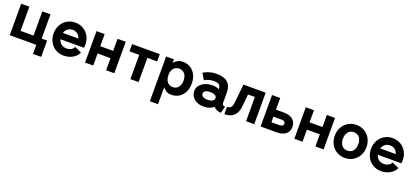

<svg xmlns="http://www.w3.org/2000/svg" viewBox="39 -1609 6259 2912"><g transform="rotate(20 3169.0 -153.5)"><path d="M436 -116.9V0H480V146.5H611.8V-116.9ZM51.3 0H147.9H427.2H523.9V-507.8H392.1V-117.2H183.1V-507.8H51.3Z M715.8 -307.6V-205.1H1043L1133.8 -307.6ZM1045.2 -172.9Q1033 -141.4 1001.3 -123.2Q969.7 -105 922.9 -105Q892.6 -105 868 -116.1Q843.5 -127.2 825.8 -147.5Q808.1 -167.7 798.6 -194.8Q789.1 -221.9 789.1 -253.9Q789.1 -286.6 798.6 -313.8Q808.1 -341.1 825.8 -361.1Q843.5 -381.1 868.2 -392Q892.8 -402.8 922.9 -402.8Q952.9 -402.8 977.2 -392Q1001.5 -381.1 1018.7 -361.1Q1035.9 -341.1 1045 -313.8Q1054.2 -286.6 1054.2 -253.9Q1054.2 -240.7 1050.3 -228.5Q1046.4 -216.3 1043 -205.1H1174.6Q1176.3 -217 1177.5 -229.2Q1178.7 -241.5 1178.7 -253.9Q1178.7 -331.1 1145.3 -391.1Q1111.8 -451.2 1054.1 -485.6Q996.3 -520 922.9 -520Q849.6 -520 791.7 -485.6Q733.9 -451.2 700.4 -391.1Q667 -331.1 667 -253.9Q667 -176.8 700.3 -116.7Q733.6 -56.6 791.6 -22.2Q849.6 12.2 922.9 12.2Q1000 12.2 1062.7 -21.7Q1125.5 -55.7 1157.5 -120.6Z M1266.6 -507.8V0H1398.4V-195.3H1606.9V0H1738.8V-507.8H1606.9V-312.5H1398.4V-507.8Z M2130.6 0V-390.6H2288.1V-507.8H1841.3V-390.6H1998.8V0Z M2519.5 -256.3Q2519.5 -300.3 2534.1 -333.3Q2548.6 -366.2 2575.9 -384.5Q2603.3 -402.8 2641.1 -402.8Q2679.9 -402.8 2707.6 -383.9Q2735.4 -365 2750.2 -331.4Q2765.1 -297.9 2765.1 -253.9Q2765.1 -210 2750.2 -176.4Q2735.4 -142.8 2707.6 -123.9Q2679.9 -105 2641.1 -105Q2602.5 -105 2575.3 -124.5Q2548.1 -144 2533.8 -178.2Q2519.5 -212.4 2519.5 -256.3ZM2390.6 -425.8V214.8H2522.5V-58.6Q2534.2 -43.7 2552.7 -27.2Q2571.3 -10.7 2597.4 0.7Q2623.5 12.2 2657 12.2Q2730.5 12.2 2784.3 -22.2Q2838.1 -56.6 2867.6 -116.7Q2897 -176.8 2897 -253.9Q2897 -331.1 2867.6 -391.1Q2838.1 -451.2 2784.3 -485.6Q2730.5 -520 2657 -520Q2623.5 -520 2595.7 -508.7Q2567.9 -497.3 2548 -481Q2528.1 -464.6 2517.6 -449.2V-507.8H2390.6Q2390.6 -507.8 2390.6 -497.8Q2390.6 -487.8 2390.6 -469.2Q2390.6 -450.7 2390.6 -425.8Z M3185.1 12.2Q3250.5 12.2 3297.4 -12.3Q3344.2 -36.9 3369.4 -77.6Q3394.5 -118.4 3394.5 -167.2Q3394.5 -216.1 3372.3 -254.4Q3350.1 -292.7 3308 -314.8Q3265.9 -336.9 3206.5 -336.9Q3138.2 -336.9 3084.8 -314.2Q3031.5 -291.5 3000.9 -252.6Q2970.2 -213.6 2970.2 -164.8Q2970.2 -116 2995.4 -75.8Q3020.5 -35.6 3068.6 -11.7Q3116.7 12.2 3185.1 12.2ZM3311 -167.2Q3311 -147.7 3297.6 -133.8Q3284.2 -119.9 3260.6 -112.4Q3237.1 -105 3206.5 -105Q3155.3 -105 3128.7 -121.5Q3102.1 -137.9 3102.1 -167.2Q3102.1 -196.5 3128.7 -213Q3155.3 -229.5 3206.5 -229.5Q3240.7 -229.5 3264 -222Q3287.4 -214.6 3299.2 -200.7Q3311 -186.8 3311 -167.2ZM3442.9 -147.5V-301.8Q3442.9 -387.2 3411.4 -435.3Q3379.9 -483.4 3326.3 -502.9Q3272.7 -522.5 3206.5 -522.5Q3140.6 -522.5 3092.4 -507.9Q3044.2 -493.4 3017.9 -478.9Q2991.7 -464.4 2991.7 -464.4L3051.8 -363.8Q3051.8 -363.8 3069.8 -374.3Q3087.9 -384.8 3122.3 -395.3Q3156.7 -405.8 3206.3 -405.8Q3233.9 -405.8 3253.7 -400.1Q3273.4 -394.5 3286.1 -383.3Q3298.8 -372.1 3304.9 -355.6Q3311 -339.1 3311 -316.9V-224.1L3323.2 -214.1V-127.4L3311 -115.7Q3311 -95.7 3320.6 -74.5Q3330.1 -53.2 3348.8 -34.7Q3367.4 -16.1 3395.6 -3.5Q3423.8 9 3461.4 12.2L3491.2 -96.7Q3467 -96.7 3455 -111.1Q3442.9 -125.5 3442.9 -147.5Z M3997.6 -507.8H3638.7L3605.5 -194.6Q3602.3 -159.9 3589.7 -140.4Q3577.1 -120.8 3558.8 -112.8Q3540.5 -104.7 3519.5 -104.7V12.2Q3582 12.2 3628.2 -9.8Q3674.3 -31.7 3701.9 -77.5Q3729.5 -123.3 3735.6 -194.6L3754.6 -390.6H3865.7V0H3997.6Z M4357.4 -319.6H4231.9V-507.8H4100.1V0H4357.4Q4456.3 0 4506.5 -43.1Q4556.6 -86.2 4556.6 -159.9Q4556.6 -230.5 4506.5 -275Q4456.3 -319.6 4357.4 -319.6ZM4357.4 -207Q4392.3 -207 4408.6 -194.3Q4424.8 -181.6 4424.8 -161.9Q4424.8 -142.3 4408.6 -129.5Q4392.3 -116.7 4357.4 -116.7H4231.9V-207Z M4644.5 -507.8V0H4776.4V-195.3H4984.9V0H5116.7V-507.8H4984.9V-312.5H4776.4V-507.8Z M5336.4 -253.9Q5336.4 -286.6 5344.5 -313.8Q5352.5 -341.1 5368.3 -361.1Q5384 -381.1 5407.2 -392Q5430.4 -402.8 5460.4 -402.8Q5490.5 -402.8 5513.7 -392Q5536.9 -381.1 5552.6 -361.1Q5568.4 -341.1 5576.4 -313.8Q5584.5 -286.6 5584.5 -253.9Q5584.5 -221.4 5576.4 -194.1Q5568.4 -166.7 5552.6 -146.7Q5536.9 -126.7 5513.7 -115.8Q5490.5 -105 5460.4 -105Q5430.4 -105 5407.2 -116.1Q5384 -127.2 5368.3 -147.5Q5352.5 -167.7 5344.5 -194.8Q5336.4 -221.9 5336.4 -253.9ZM5204.6 -253.9Q5204.6 -176.8 5238 -116.7Q5271.5 -56.6 5329.3 -22.2Q5387.2 12.2 5460.4 12.2Q5533.9 12.2 5591.7 -22.2Q5649.4 -56.6 5682.9 -116.7Q5716.3 -176.8 5716.3 -253.9Q5716.3 -331.1 5682.9 -391.1Q5649.4 -451.2 5591.7 -485.6Q5533.9 -520 5460.4 -520Q5387.2 -520 5329.3 -485.6Q5271.5 -451.2 5238 -391.1Q5204.6 -331.1 5204.6 -253.9Z M5838.4 -307.6V-205.1H6165.5L6256.3 -307.6ZM6167.7 -172.9Q6155.5 -141.4 6123.9 -123.2Q6092.3 -105 6045.4 -105Q6015.1 -105 5990.6 -116.1Q5966.1 -127.2 5948.4 -147.5Q5930.7 -167.7 5921.1 -194.8Q5911.6 -221.9 5911.6 -253.9Q5911.6 -286.6 5921.1 -313.8Q5930.7 -341.1 5948.4 -361.1Q5966.1 -381.1 5990.7 -392Q6015.4 -402.8 6045.4 -402.8Q6075.4 -402.8 6099.7 -392Q6124 -381.1 6141.2 -361.1Q6158.4 -341.1 6167.6 -313.8Q6176.8 -286.6 6176.8 -253.9Q6176.8 -240.7 6172.9 -228.5Q6168.9 -216.3 6165.5 -205.1H6297.1Q6298.8 -217 6300 -229.2Q6301.3 -241.5 6301.3 -253.9Q6301.3 -331.1 6267.8 -391.1Q6234.4 -451.2 6176.6 -485.6Q6118.9 -520 6045.4 -520Q5972.2 -520 5914.3 -485.6Q5856.4 -451.2 5823 -391.1Q5789.6 -331.1 5789.6 -253.9Q5789.6 -176.8 5822.9 -116.7Q5856.2 -56.6 5914.2 -22.2Q5972.2 12.2 6045.4 12.2Q6122.6 12.2 6185.3 -21.7Q6248 -55.7 6280 -120.6Z"/></g></svg>

Font: Giphurs
Style: Regular
Weight: 400
Version: Version 2.010